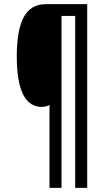

<svg xmlns="http://www.w3.org/2000/svg" viewBox="-20 -780 524 927"><path d="M401 127H343V-703H277V127H219V-273Q203 -264 181 -264Q61 -264 61 -509Q61 -634 94.5 -697Q128 -760 202 -760H401Z"/></svg>

Font: Noto Sans Sinhala ExtraCondensed
Style: Regular
Weight: 400
Width: 2
Designer: Jelle Bosma - Monotype Design Team
Foundry: Monotype Imaging Inc.
Version: Version 2.006; ttfautohint (v1.8.4.7-5d5b)